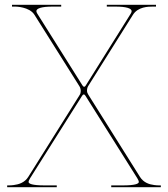

<svg xmlns="http://www.w3.org/2000/svg" viewBox="-20 -780 700 800"><path d="M425 -760V-752.5H461.5C505 -752.5 528.5 -745.5 528.5 -733.5C528.5 -731 527.5 -727.5 525 -723.5L337.5 -424C336 -421.5 333.5 -418.5 330.5 -418.5C327.5 -418.5 324.5 -422.5 323 -425L135.5 -723C133 -727 131.5 -731 131.5 -733.5C131.5 -745.5 155 -752.5 198.5 -752.5H235V-760H30V-752.5H45C45 -752.5 102.5 -752 123.5 -718.5L311 -420.5C314.5 -415 316.5 -407.5 316.5 -400.5C316.5 -394.5 315 -389 312 -384.5L97.5 -42.5C82.5 -19 58 -11.5 37.5 -9C30 -8 23 -7.5 17.5 -7.5H10C10 -7.5 9.5 0 10 0H216.5V-7.5H166C114 -7.5 99 -14.5 99 -22C99 -24.5 100.5 -29.5 105.5 -37.5L321.5 -380C323 -382.5 326 -386.5 329 -386.5C332 -386.5 334.5 -383.5 336 -381L552 -37.5C557 -29.5 558.5 -24.5 558.5 -22C558.5 -14.5 543.5 -7.5 491.5 -7.5H443.5V0H650C650.5 0 650 -7.5 650 -7.5H642.5C637 -7.5 630 -8 622.5 -9C602 -11.5 578.5 -19 563.5 -42.5L348 -385.5C345 -390 342.5 -396 342.5 -402C342.5 -409 344 -416 347.5 -421.5L534 -718.5C555 -752 598 -752.5 615.5 -752.5H630V-760Z"/></svg>

Font: Znikomit
Style: Regular
Weight: 100
Designer: gluk
Foundry: gluk
Version: Version 0.55